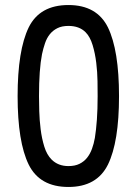

<svg xmlns="http://www.w3.org/2000/svg" viewBox="-20 -732 543 763"><path d="M252 11Q138 11 94 -78Q50 -168 50 -350Q50 -532 94 -623Q138 -712 252 -712Q365 -712 409 -623Q453 -532 453 -350Q453 -168 409 -78Q365 11 252 11ZM252 -72Q278 -72 296 -81Q314 -90 326 -105Q338 -120 345.5 -140.5Q353 -161 357 -184Q362 -215 365 -256Q368 -297 368 -350Q368 -374 367.5 -409.5Q367 -445 362.5 -482.5Q358 -520 348 -553Q338 -586 320 -604Q295 -629 252 -629Q226 -629 208 -620Q190 -611 178 -596Q166 -581 159 -560.5Q152 -540 147 -517Q135 -456 135 -350Q135 -326 136 -290.5Q137 -255 141.5 -218.5Q146 -182 156 -149.5Q166 -117 185 -98Q211 -72 252 -72Z"/></svg>

Font: Higure Gothic Medium
Style: Regular
Weight: 500
Designer: Yoshimichi Ohira
Foundry: Positype
Version: Version 1.000